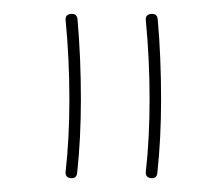

<svg xmlns="http://www.w3.org/2000/svg" viewBox="-20 -693 317 277"><path d="M197.8 -436Q189.5 -437 190.4 -445.3Q195.8 -493.7 195.8 -549.8Q195.8 -607.4 190.4 -663.6Q189.5 -671.9 197.8 -672.9Q206.5 -673.8 207.5 -665.5Q210 -638.2 211.2 -608.6Q212.4 -579.1 212.4 -549.8Q212.4 -493.2 207 -443.4Q206.1 -435.1 197.8 -436ZM82 -436Q73.7 -437 74.7 -445.3Q80.1 -493.7 80.1 -549.8Q80.1 -607.4 74.7 -663.6Q73.7 -671.9 82 -672.9Q90.8 -673.8 91.8 -665.5Q94.2 -638.2 95.5 -608.6Q96.7 -579.1 96.7 -549.8Q96.7 -493.2 91.3 -443.4Q90.3 -435.1 82 -436Z"/></svg>

Font: Mikhak-DS2-FD Thin
Style: Regular
Weight: 100
Designer: Amin Abedi
Version: Version 3.2